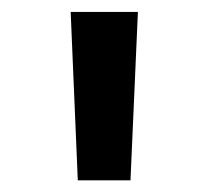

<svg xmlns="http://www.w3.org/2000/svg" viewBox="-20 -748 357 329"><path d="M113.3 -439H203.6L216.3 -727.5H101.1Z"/></svg>

Font: Raveo Medium
Style: Regular
Weight: 500
Designer: Jakub Foglar, Rasmus Andersson (Inter)
Foundry: Jakubfoglar.com
Version: Version 1.100;Glyphs 3.2.3 (3260)